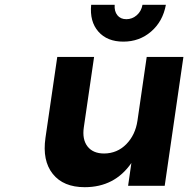

<svg xmlns="http://www.w3.org/2000/svg" viewBox="-20 -776 786 802"><path d="M169.9 -200.2 219.2 -538.1H373L330.1 -244.1Q322.8 -193.4 345.7 -164.1Q368.7 -134.8 415 -134.8Q469.7 -135.3 507.6 -173.8Q545.4 -212.4 554.2 -272L592.8 -538.1H746.1L668 0H515.1L528.8 -95.2Q459 5.9 334 5.9Q244.6 5.9 200.4 -49.6Q156.2 -105 169.9 -200.2ZM360.8 -755.9H459Q457 -729 470.2 -712.4Q483.4 -695.8 507.8 -695.8Q532.2 -695.8 551.3 -712.4Q570.3 -729 575.2 -755.9H672.9Q660.2 -686.5 611.3 -644.3Q562.5 -602.1 495.1 -602.1Q427.7 -602.1 390.9 -644Q354 -686 360.8 -755.9Z"/></svg>

Font: Trueno SemiBold
Style: Italic
Weight: 600
Designer: Julieta Ulanovsky
Foundry: Julieta Ulanovsky
Version: Version 3.001b | FøM Fix